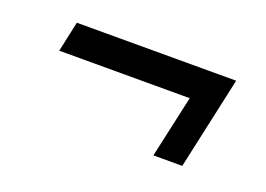

<svg xmlns="http://www.w3.org/2000/svg" viewBox="-48 -526 594 428"><g transform="rotate(20 249.0 -312.0)"><path d="M336.5 -203H405L453 -422.5H75L59.5 -350.5H369Z"/></g></svg>

Font: Besley SemiBold
Style: Italic
Weight: 600
Italic angle: -13°
Designer: Owen Earl
Foundry: indestructible type*
Version: Version 2.001